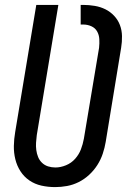

<svg xmlns="http://www.w3.org/2000/svg" viewBox="-20 -755 540 783"><path d="M205 8Q176 8 149 2Q122 -4 100 -19Q78 -34 63.5 -56.5Q49 -79 42.5 -105.5Q36 -132 36.5 -160Q37 -188 42 -217L128 -735H218L130 -204Q128 -188 127 -173Q126 -158 128 -143Q130 -128 135.5 -114.5Q141 -101 151.5 -91Q162 -81 176 -76.5Q190 -72 206 -72Q227 -72 249 -81Q271 -90 286.5 -107.5Q302 -125 310 -146Q318 -167 322 -189L384 -560Q386 -578 385 -595.5Q384 -613 376 -627Q368 -641 352.5 -648Q337 -655 319 -655H309V-735H319Q343 -735 366.5 -731Q390 -727 410 -717Q430 -707 445.5 -690.5Q461 -674 469 -653Q477 -632 477.5 -608Q478 -584 474 -560L411 -176Q407 -152 399 -128Q391 -104 377 -82Q363 -60 343.5 -42Q324 -24 301 -12.5Q278 -1 253.5 3.5Q229 8 205 8Z"/></svg>

Font: Iosevka SS04 Medium
Style: Italic
Weight: 500
Italic angle: -9°
Monospace: yes
Designer: Belleve Invis
Foundry: Belleve Invis
Version: Version 19.0.0; ttfautohint (v1.8.4)